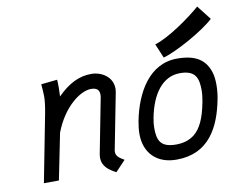

<svg xmlns="http://www.w3.org/2000/svg" viewBox="-81 -854 1209 972"><g transform="rotate(-10 523.5 -368.5)"><path d="M227.1 -418C228 -433.6 228.5 -449.2 228.5 -462.9C228.5 -480.5 228 -495.1 227.1 -503.9L144 -495.1C145.5 -471.7 147.9 -455.6 147.9 -434.1C147.9 -413.1 145.5 -387.2 137.2 -344.2L70.3 0.5L147.5 0L195.3 -237.3C242.2 -361.3 331.5 -428.2 388.2 -428.2C417.5 -428.2 430.2 -415.5 430.2 -391.6C430.2 -386.2 429.7 -379.9 428.2 -373.5L375 -99.6C373.5 -91.8 372.6 -84.5 372.6 -77.6C372.6 -30.3 407.2 -9.3 441.4 9.3L493.2 -45.4C471.7 -58.6 451.7 -68.4 451.7 -92.8C451.7 -96.2 451.7 -99.1 452.6 -103L508.3 -388.7C509.8 -396 510.3 -402.8 510.3 -409.2C510.3 -469.2 454.6 -502.9 401.9 -502.9C339.4 -502.9 284.7 -475.6 227.1 -418Z M747.6 -593.8 778.3 -520.5C849.1 -541 990.7 -619.6 1046.9 -672.4L989.7 -745.6C931.6 -694.8 818.4 -614.7 747.6 -593.8ZM857.4 -105C829.1 -84.5 801.8 -76.7 764.6 -76.2C682.6 -76.2 668.9 -114.3 668.9 -179.7C668.9 -194.8 670.9 -211.4 674.3 -229C697.3 -348.1 754.9 -428.7 845.2 -428.7C926.3 -428.7 938.5 -385.3 938.5 -323.2C938.5 -306.2 936 -287.1 932.6 -267.6C932.1 -264.6 931.2 -261.7 930.7 -258.8C916.5 -186.5 895 -134.8 857.4 -105ZM752.9 -0.5H753.9C919.4 -0.5 982.9 -126 1009.8 -265.1C1014.6 -289.1 1017.1 -314.5 1017.1 -339.4C1017.1 -363.8 1014.6 -386.7 1008.3 -405.8C986.8 -470.2 939.5 -503.9 843.3 -503.9C700.7 -503.9 624.5 -369.1 596.7 -226.6C592.3 -203.1 589.8 -181.2 589.8 -160.6C589.8 -62.5 652.3 -0.5 752 -0.5Z"/></g></svg>

Font: Fantasque Sans Mono
Style: RegItalic
Weight: 400
Italic angle: -11°
Monospace: yes
Designer: Jany Belluz
Version: Version 1.6.3